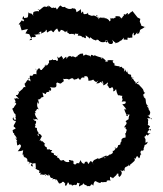

<svg xmlns="http://www.w3.org/2000/svg" viewBox="-20 -665 596 702"><path d="M459 -620C463 -628 459 -618 447 -611C448 -618 450 -620 441 -614C439 -608 434 -616 432 -612C437 -608 431 -611 425 -597C418 -609 419 -592 418 -597C421 -604 422 -606 400 -606C409 -601 402 -603 395 -597C394 -601 380 -593 382 -602C382 -595 388 -590 380 -587C377 -594 368 -587 380 -590C370 -598 370 -599 354 -599C362 -604 363 -597 361 -603C347 -595 346 -608 341 -594C341 -596 336 -612 333 -610C330 -599 337 -614 341 -598C327 -610 322 -608 322 -608C324 -611 319 -604 310 -609C301 -612 302 -610 302 -622C304 -613 287 -612 286 -614C282 -621 287 -628 277 -617C275 -613 279 -614 275 -632C268 -622 258 -622 260 -619C258 -630 257 -637 243 -633C249 -633 246 -637 247 -636C235 -627 221 -636 217 -639C228 -635 209 -642 219 -640C205 -638 210 -639 201 -645C194 -640 195 -638 188 -630C181 -645 184 -631 174 -638H176C166 -635 176 -632 157 -645C156 -629 155 -644 155 -644C151 -637 150 -641 141 -641C134 -636 135 -637 127 -630C119 -626 117 -629 119 -632C128 -623 118 -620 122 -624C104 -626 96 -617 105 -617C102 -621 99 -614 102 -607C92 -623 93 -610 84 -620C81 -600 86 -601 68 -599C69 -603 65 -612 62 -596C74 -590 65 -591 66 -587C62 -588 58 -589 64 -596L48 -576L61 -573L53 -574L59 -554L82 -559L73 -543L87 -540L97 -519L87 -518C90 -519 105 -539 98 -530C112 -526 116 -535 104 -538C118 -538 107 -539 126 -540C130 -542 124 -545 119 -542C129 -552 135 -552 129 -542C147 -549 148 -552 148 -557C157 -546 148 -561 152 -546C169 -557 168 -554 173 -548C179 -545 173 -551 189 -561C191 -557 194 -549 193 -553C194 -544 202 -550 203 -559C198 -552 211 -561 221 -543C209 -556 226 -541 226 -557C225 -545 226 -545 230 -544C238 -536 232 -544 250 -540C243 -544 244 -547 254 -536C250 -548 262 -538 267 -542C259 -527 271 -542 283 -528C283 -528 285 -530 286 -529C290 -525 297 -521 293 -536C303 -529 310 -524 309 -522V-529C317 -525 317 -520 329 -518C337 -515 329 -525 328 -515C330 -522 342 -521 342 -515C355 -513 355 -518 344 -513C365 -506 367 -516 372 -519C375 -504 363 -510 367 -519C380 -513 371 -504 387 -504C388 -504 399 -507 389 -520C406 -503 405 -511 400 -506C412 -512 409 -505 423 -519C412 -506 432 -524 433 -528C431 -517 435 -518 433 -519C436 -524 450 -514 446 -525C446 -533 458 -517 464 -537C448 -531 461 -525 464 -528C462 -541 467 -544 469 -546C468 -530 470 -532 486 -552C474 -537 484 -541 496 -547C489 -543 485 -546 491 -549C491 -560 496 -555 510 -567L513 -565L494 -572H497L491 -586L493 -596L483 -601L464 -625C463 -622 461 -622 459 -620ZM279 -381C291 -385 286 -373 289 -387C287 -386 301 -387 297 -385C297 -388 304 -383 303 -370C320 -369 325 -379 322 -376C317 -379 322 -369 332 -365C342 -372 343 -375 332 -360C354 -359 340 -375 358 -357C346 -373 356 -372 358 -359C356 -351 358 -350 375 -364C374 -350 365 -353 374 -353C380 -341 380 -339 392 -348C386 -346 393 -350 395 -335C390 -332 397 -327 403 -338C408 -339 401 -337 412 -316C409 -314 421 -318 412 -326C411 -317 411 -317 429 -314C422 -313 429 -300 431 -296C433 -297 425 -306 427 -296C421 -289 426 -296 439 -294C443 -284 430 -284 427 -284C435 -275 443 -266 441 -263C435 -271 431 -268 442 -246C442 -246 446 -252 448 -240C437 -244 437 -247 454 -246C447 -232 452 -222 452 -228C452 -232 447 -227 439 -222C449 -212 437 -209 434 -199C447 -201 437 -192 438 -198C441 -188 446 -192 444 -193C445 -192 437 -175 442 -177C432 -181 443 -173 438 -161C431 -164 424 -156 424 -154C423 -146 429 -162 424 -151C425 -142 422 -154 419 -135C425 -132 409 -141 421 -136C403 -132 418 -137 407 -123C398 -124 395 -123 403 -126C402 -113 389 -113 399 -111C386 -120 397 -106 390 -104C382 -97 372 -98 384 -101C369 -91 364 -94 364 -85C357 -96 372 -85 369 -97C350 -86 346 -93 359 -91C347 -86 340 -86 336 -77C339 -75 345 -76 339 -87C323 -78 326 -85 315 -67C315 -67 321 -70 321 -64C311 -81 313 -79 303 -65C296 -77 303 -74 290 -73C292 -61 277 -67 275 -80C270 -69 266 -67 272 -69C267 -65 264 -74 255 -63C244 -67 242 -79 248 -66C252 -82 242 -77 241 -78C226 -85 234 -73 234 -73C227 -71 216 -73 214 -79C211 -82 201 -75 203 -79C196 -77 202 -86 188 -90C188 -90 189 -97 197 -103C182 -88 191 -96 177 -99C178 -104 176 -100 178 -103C172 -108 159 -107 171 -114C167 -120 163 -113 163 -119C151 -118 149 -119 152 -123C153 -129 138 -126 144 -142C148 -133 143 -143 132 -151C132 -138 136 -149 123 -155C130 -149 119 -147 126 -153C134 -170 132 -163 133 -166C130 -176 114 -182 123 -167C111 -172 122 -178 122 -178C107 -197 123 -196 108 -199C106 -204 113 -203 108 -210C104 -205 112 -212 112 -218C113 -228 104 -218 102 -232C111 -221 103 -235 120 -227C103 -245 112 -250 103 -253C104 -240 107 -259 114 -248C107 -258 106 -255 114 -263C114 -264 113 -270 122 -265C113 -277 116 -282 117 -294C119 -280 126 -285 118 -303C123 -296 128 -309 138 -309C124 -307 132 -308 131 -310C146 -308 135 -316 136 -327C141 -321 154 -321 148 -321C147 -331 159 -329 165 -328C152 -330 159 -338 168 -332C162 -335 173 -338 162 -346C181 -345 168 -344 172 -345C190 -343 186 -353 186 -361C195 -367 196 -369 188 -364C207 -356 200 -360 212 -367C204 -359 219 -368 210 -377C221 -374 214 -379 235 -375C222 -376 227 -377 232 -374C245 -382 248 -380 252 -370C249 -373 256 -378 251 -375C267 -373 269 -386 264 -389C265 -371 279 -372 274 -375ZM279 11C279 17 283 5 286 5C284 12 305 13 297 16C304 14 310 17 309 15C310 18 313 1 321 14C323 -2 327 -1 328 -3C334 -2 341 6 349 3C346 1 355 -1 348 -4C347 6 367 -2 369 1C375 -11 361 1 364 2C367 -5 379 -8 383 -4C386 -5 380 -9 383 -19C398 -8 397 -22 391 -11C398 -20 411 -27 406 -29C420 -34 407 -24 417 -18C423 -23 432 -37 417 -43C428 -38 422 -44 431 -38C426 -39 432 -47 437 -38C433 -47 436 -55 444 -56C452 -63 448 -54 452 -66C448 -55 463 -57 452 -72C455 -58 457 -64 471 -76C478 -85 464 -81 473 -88C469 -80 472 -77 481 -95C481 -91 482 -98 488 -86C495 -91 489 -99 498 -102C494 -99 488 -116 504 -116C492 -112 502 -109 509 -122C505 -114 502 -117 509 -133C504 -137 518 -132 520 -147C508 -142 513 -138 512 -152C512 -158 513 -153 507 -166C508 -164 512 -165 515 -173C528 -166 512 -166 531 -179C516 -173 515 -184 531 -194C533 -180 524 -194 523 -195C532 -208 530 -200 516 -212C519 -207 523 -206 521 -224C518 -221 527 -223 518 -233C536 -231 535 -235 536 -228C517 -245 517 -245 525 -242C535 -259 524 -257 526 -265C523 -255 525 -262 528 -257C517 -274 530 -265 517 -276C528 -280 523 -274 521 -278C510 -285 515 -300 511 -305C510 -299 515 -309 503 -314C521 -302 503 -302 504 -321C504 -321 505 -318 511 -327C501 -327 511 -320 506 -330C499 -343 493 -341 505 -332C504 -343 489 -350 488 -357C490 -353 481 -360 478 -358C492 -367 489 -371 475 -359C479 -366 468 -372 474 -364C465 -378 467 -381 459 -373C470 -388 467 -379 467 -379C455 -385 462 -382 459 -391C460 -394 442 -389 447 -409C444 -399 443 -398 447 -397C428 -417 445 -418 433 -402C437 -424 431 -407 425 -421C415 -418 411 -419 420 -423C413 -423 413 -422 398 -426C400 -438 393 -438 399 -426C401 -435 384 -437 397 -446C395 -441 392 -448 371 -444C378 -442 376 -440 366 -439C364 -448 367 -441 370 -440C366 -445 352 -458 351 -454C359 -453 348 -446 351 -454C338 -459 341 -456 324 -464C334 -464 318 -461 326 -459C309 -469 315 -465 309 -451C315 -466 301 -460 306 -462C291 -464 299 -469 285 -461C281 -471 290 -470 272 -468C270 -463 264 -467 261 -454C269 -456 261 -462 256 -455C257 -454 244 -464 240 -455C247 -456 233 -462 234 -462C242 -457 228 -465 224 -449C221 -461 225 -460 209 -447C213 -455 206 -454 205 -461C194 -451 195 -452 188 -459C197 -441 187 -441 186 -443C188 -450 171 -441 171 -449C177 -450 173 -445 159 -444C158 -430 165 -438 164 -440C158 -438 153 -423 152 -427C144 -423 138 -421 150 -431C143 -419 132 -411 133 -409C121 -408 129 -422 118 -412C116 -411 116 -398 109 -415C119 -406 108 -393 117 -393C98 -397 98 -391 104 -384C104 -396 97 -384 90 -389C86 -386 94 -381 83 -374C80 -379 93 -383 91 -367C83 -377 80 -367 81 -374C70 -356 72 -361 70 -360C70 -347 75 -354 72 -345C72 -350 63 -345 63 -340C52 -333 51 -324 46 -334C49 -323 53 -333 45 -318C56 -318 38 -320 38 -315C45 -311 51 -299 51 -302C34 -311 44 -302 31 -305C44 -290 30 -283 35 -291C44 -282 38 -288 29 -269C41 -282 31 -270 25 -268C25 -268 24 -268 32 -251C40 -246 35 -247 38 -237C35 -236 33 -248 39 -228C25 -224 33 -238 28 -235C24 -231 28 -222 38 -223C38 -214 22 -203 35 -199C37 -208 31 -208 35 -199C40 -192 34 -195 26 -189C27 -189 26 -174 33 -179C26 -175 42 -164 36 -168C43 -161 43 -150 35 -164C38 -157 44 -144 52 -145C35 -153 42 -151 43 -133C58 -140 44 -131 51 -138C59 -134 60 -130 45 -112C62 -112 66 -116 65 -119C64 -105 60 -97 65 -99C70 -106 62 -90 68 -94C69 -83 64 -99 67 -91C84 -88 81 -74 78 -75C84 -76 94 -69 84 -64C89 -75 99 -71 100 -56C87 -59 93 -69 110 -68C110 -46 116 -45 100 -57C116 -43 117 -44 123 -42C128 -35 114 -32 132 -33C129 -32 120 -26 133 -27C127 -34 134 -20 150 -29C136 -24 155 -16 143 -30C162 -18 158 -23 156 -27C167 -26 158 -10 176 -15C166 -5 167 -12 186 -10C186 -16 181 -11 184 -5C190 -12 184 -12 196 6C207 5 207 1 207 0C216 0 210 -2 219 7C219 7 214 14 222 14C233 -3 224 1 232 4C230 16 243 4 243 14C259 6 257 15 253 11C260 14 262 8 262 3C281 10 267 1 269 17Z"/></svg>

Font: Charger Distortion
Style: 1
Weight: 400
Designer: Jasper
Foundry: Cannot Into Space Fonts
Version: Version 0.98